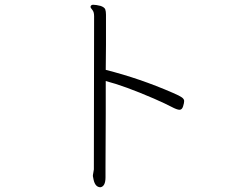

<svg xmlns="http://www.w3.org/2000/svg" viewBox="-20 -735 1040 808"><path d="M424 11V-32L425 -256V-394Q503 -374 628 -320Q678 -298 701.5 -285.5Q725 -273 735.5 -273Q746 -273 750.5 -287.5Q755 -302 755 -310Q755 -318 745.5 -325Q736 -332 708 -344Q568 -405 425 -441Q426 -504 426 -546V-673Q426 -687 423 -695.5Q420 -704 404 -710Q384 -715 372 -715Q363 -715 361 -707V-706Q361 -702 368.5 -693.5Q376 -685 376 -667L375 -22L371 2V7Q372 10 374 22Q381 53 403 53Q424 49 424 11Z"/></svg>

Font: LXGW WenKai TC Light
Style: Regular
Weight: 300
Designer: LXGW / Fontworks Inc.
Foundry: LXGW / Fontworks Inc.
Version: Version 1.330